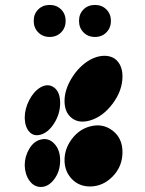

<svg xmlns="http://www.w3.org/2000/svg" viewBox="-20 -741 581 770"><path d="M79.1 -78.1Q80.1 -41.5 98.1 -16.4Q116.2 8.8 144 8.8Q174.3 8.8 197.8 -22.7Q221.2 -54.2 221.2 -97.2Q221.2 -140.1 197.8 -164.8Q174.3 -189.5 143.1 -181.2Q115.7 -174.8 97.4 -144.3Q79.1 -113.8 79.1 -78.1ZM340.8 6.8Q392.6 6.8 431.9 -33.4Q471.2 -73.7 471.2 -130.9Q471.2 -187 431.4 -217.3Q391.6 -247.6 340.8 -233.9Q296.9 -222.2 267.8 -183.1Q238.8 -144 238.8 -99.1Q238.8 -54.2 267.6 -23.7Q296.4 6.8 340.8 6.8ZM79.1 -268.1Q80.1 -231.4 97.9 -212.2Q115.7 -192.9 144 -201.2Q174.8 -210.4 198 -247.8Q221.2 -285.2 221.2 -328.1Q221.2 -371.6 197.5 -389.6Q173.8 -407.7 143.1 -391.1Q115.2 -374.5 97.2 -339.4Q79.1 -304.2 79.1 -268.1ZM238.8 -335.9Q238.8 -290.5 267.6 -267.8Q296.4 -245.1 340.8 -257.8Q392.6 -272.9 431.9 -325.4Q471.2 -377.9 471.2 -435.1Q471.2 -462.9 460.2 -482.7Q449.2 -502.4 431.2 -510.7Q413.1 -519 389.4 -516.8Q365.7 -514.6 340.8 -501Q296.9 -475.6 267.8 -428.2Q238.8 -380.9 238.8 -335.9ZM406.7 -611.1Q388.7 -592.8 360.8 -592.8Q333 -592.8 314.9 -611.1Q296.9 -629.4 296.9 -657.2Q296.9 -685.1 314.9 -703.1Q333 -721.2 360.8 -721.2Q388.7 -721.2 406.7 -703.1Q424.8 -685.1 424.8 -657.2Q424.8 -629.4 406.7 -611.1ZM225.1 -611.1Q207 -592.8 179.2 -592.8Q151.4 -592.8 133.3 -611.1Q115.2 -629.4 115.2 -657.2Q115.2 -685.1 133.3 -703.1Q151.4 -721.2 179.2 -721.2Q207 -721.2 225.1 -703.1Q243.2 -685.1 243.2 -657.2Q243.2 -629.4 225.1 -611.1Z"/></svg>

Font: Gruenseis Font Medium
Style: Regular
Weight: 500
Designer: Jeremy Tribby
Foundry: Tribby Type
Version: Version 1.408;Glyphs 3.1.2 (3151)